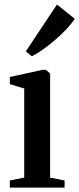

<svg xmlns="http://www.w3.org/2000/svg" viewBox="-20 -848 358 868"><path d="M24.5 0V-32L89.5 -45V-448L24.5 -467.5V-500L173 -532.5H186.5L206.5 -516V-45L272 -32V0ZM123 -594 97 -616 237.5 -827.5 318 -763Q304.5 -742 281 -717Q257.5 -692 229.5 -667.8Q201.5 -643.5 174 -624Q146.5 -604.5 124.5 -594Z"/></svg>

Font: Merriweather 96pt SemiBold
Style: Regular
Weight: 600
Version: Version 2.100